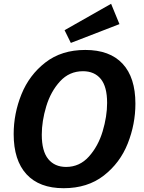

<svg xmlns="http://www.w3.org/2000/svg" viewBox="-20 -979 757 1011"><path d="M52 -273Q52 -381 93 -482.5Q134 -584 219 -650Q304 -716 429 -716Q558 -716 625.5 -643.5Q693 -571 693 -433Q693 -325 652.5 -223Q612 -121 526.5 -54.5Q441 12 315 12Q187 12 119.5 -61.5Q52 -135 52 -273ZM544 -437Q544 -523 510.5 -563.5Q477 -604 417 -604Q345 -604 296 -550.5Q247 -497 223.5 -419Q200 -341 200 -270Q200 -183 234 -141.5Q268 -100 328 -100Q399 -100 448 -154.5Q497 -209 520.5 -287.5Q544 -366 544 -437ZM609 -852 353 -753 320 -820 565 -959Z"/></svg>

Font: Bitter Pro
Style: Bold Italic
Weight: 700
Italic angle: -9°
Designer: Sol Matas, and Bitter project Authors
Foundry: Sol Matas
Version: Version 1.010